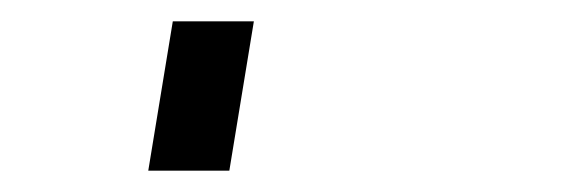

<svg xmlns="http://www.w3.org/2000/svg" viewBox="-20 60 540 180"><path d="M119 220 142 80H218L195 220Z"/></svg>

Font: Iosevka SS18
Style: Italic
Weight: 400
Italic angle: -9°
Monospace: yes
Designer: Belleve Invis
Foundry: Belleve Invis
Version: Version 25.1.1; ttfautohint (v1.8.4)